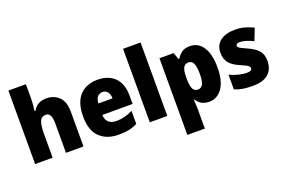

<svg xmlns="http://www.w3.org/2000/svg" viewBox="-119 -1193 2798 1866"><g transform="rotate(-20 1279.5 -260.0)"><path d="M241 -641Q241 -589 238 -550Q235 -511 231 -485H240Q263 -526 297.5 -544.5Q332 -563 380 -563Q458 -563 509 -513Q560 -463 560 -360V0H379V-304Q379 -415 321 -415Q274 -415 257.5 -372.5Q241 -330 241 -247V0H60V-760H241Z M908 -563Q1020 -563 1085 -499Q1150 -435 1150 -310V-225H837Q838 -177 865.5 -150Q893 -123 948 -123Q995 -123 1034.5 -133.5Q1074 -144 1117 -166V-31Q1078 -10 1033 0Q988 10 925 10Q801 10 728.5 -59.5Q656 -129 656 -273Q656 -419 724 -491Q792 -563 908 -563ZM914 -434Q883 -434 862.5 -413Q842 -392 839 -343H985Q985 -385 966 -409.5Q947 -434 914 -434Z M1427 0H1246V-760H1427Z M1863 -563Q1949 -563 1998 -488.5Q2047 -414 2047 -277Q2047 -138 1995 -64Q1943 10 1861 10Q1810 10 1778.5 -10Q1747 -30 1728 -60H1722Q1724 -35 1726 -11Q1728 13 1728 37V240H1547V-553H1693L1719 -483H1728Q1751 -522 1782 -542.5Q1813 -563 1863 -563ZM1798 -419Q1759 -419 1743.5 -388Q1728 -357 1728 -292V-271Q1728 -205 1743 -172Q1758 -139 1798 -139Q1831 -139 1847.5 -171.5Q1864 -204 1864 -277Q1864 -352 1847 -385.5Q1830 -419 1798 -419Z M2525 -170Q2525 -87 2472.5 -38.5Q2420 10 2307 10Q2255 10 2211 3.5Q2167 -3 2123 -21V-174Q2167 -152 2214.5 -140.5Q2262 -129 2296 -129Q2351 -129 2351 -158Q2351 -169 2343 -178Q2335 -187 2312.5 -198.5Q2290 -210 2246 -229Q2184 -257 2153 -296Q2122 -335 2122 -400Q2122 -480 2178.5 -521.5Q2235 -563 2332 -563Q2383 -563 2427.5 -551Q2472 -539 2519 -516L2471 -393Q2436 -411 2399.5 -422.5Q2363 -434 2336 -434Q2294 -434 2294 -410Q2294 -400 2301.5 -392.5Q2309 -385 2330 -374.5Q2351 -364 2393 -345Q2457 -316 2491 -277.5Q2525 -239 2525 -170Z"/></g></svg>

Font: Noto Sans Tamil SemiCondensed Black
Style: Regular
Weight: 900
Width: 4
Designer: Jelle Bosma - Monotype Design Team
Foundry: Monotype Imaging Inc.
Version: Version 2.004; ttfautohint (v1.8.4.7-5d5b)